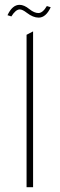

<svg xmlns="http://www.w3.org/2000/svg" viewBox="-20 -775 247 795"><path d="M190 -745Q170 -702 140 -702Q117 -702 91 -722Q73 -736 62 -736Q45 -736 27 -707L11 -712Q31 -755 61 -755Q80 -755 102 -737Q122 -721 139 -721Q157 -721 174 -750ZM90 0V-631L117 -645V0Z"/></svg>

Font: Tajawal ExtraLight
Style: Regular
Weight: 275
Designer: Boutros Fonts
Foundry: Created by Boutros International 2017
Version: Version 1.700